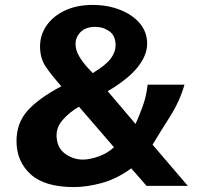

<svg xmlns="http://www.w3.org/2000/svg" viewBox="-20 -754 824 779"><path d="M355.5 -734Q417 -734 467.2 -714.2Q517.5 -694.5 547.2 -659.2Q577 -624 577 -577Q577 -529 537.5 -480.2Q498 -431.5 417 -384L530 -251Q540.5 -274 557 -317.2Q573.5 -360.5 579 -410.5H728.5Q709.5 -344 670.8 -282.8Q632 -221.5 599 -167L742 0H574.5L512.5 -71Q454.5 -28.5 394 -11.8Q333.5 5 280 5Q161 5 104 -47.2Q47 -99.5 47 -181.5Q47 -255.5 92.5 -305.8Q138 -356 229 -404Q190.5 -447 166.5 -482Q142.5 -517 142.5 -565Q142.5 -613 169.5 -651.2Q196.5 -689.5 244.5 -711.8Q292.5 -734 355.5 -734ZM362.5 -645Q327 -644 306.8 -623.8Q286.5 -603.5 286.5 -575Q286.5 -550.5 301.5 -525.2Q316.5 -500 336 -479L356.5 -457.5Q411 -491 430 -517.2Q449 -543.5 449 -570.5Q449 -610 422.5 -628Q396 -646 362.5 -645ZM300.5 -321Q260.5 -298.5 232.5 -265.2Q204.5 -232 210.5 -189.5Q215.5 -149 247.8 -127.8Q280 -106.5 316 -106.5Q344.5 -106.5 380.2 -119.2Q416 -132 442.5 -156.5Z"/></svg>

Font: Public Sans
Style: Bold
Weight: 700
Designer: The Public Sans project authors (U.S. Web Design System). Libre Franklin designed by Pablo Impallari and Rodrigo Fuenzal
Version: Version 1.008; ttfautohint (v1.8.1) -l 8 -r 50 -G 200 -x 14 